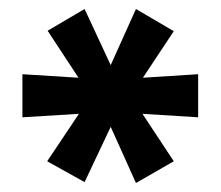

<svg xmlns="http://www.w3.org/2000/svg" viewBox="-20 -777 496 431"><path d="M169.9 -368.2 85.9 -415 157.2 -521.5 30.3 -513.7V-610.4L156.2 -602.5L86.9 -708L169.9 -756.8L228.5 -630.9L285.2 -756.8L370.1 -707L300.8 -602.5L424.8 -610.4V-513.7L299.8 -521.5L370.1 -415L285.2 -366.2L228.5 -492.2Z"/></svg>

Font: Min Sans Bold
Style: Regular
Weight: 700
Designer: Jinseong-Kim, NotoSansCJK, Nunito
Foundry: Jinseong-Kim
Version: Version 1.400;Glyphs 3.1.2 (3151)